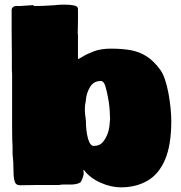

<svg xmlns="http://www.w3.org/2000/svg" viewBox="-20 -786 776 825"><path d="M31 -490Q31 -528 31 -553Q31 -578 30.5 -600.5Q30 -623 30 -653Q30 -683 30 -731Q30 -736 30 -743.5Q30 -751 37 -756.5Q44 -762 64 -760L122 -764L127 -760Q146 -760 170 -761Q194 -762 203 -763Q208 -763 214 -763.5Q220 -764 228 -765Q236 -766 244.5 -766Q253 -766 260 -766Q282 -766 298.5 -762.5Q315 -759 315 -748V-696L314 -639H315V-532Q318 -532 335.5 -543Q353 -554 383.5 -565.5Q414 -577 456 -577Q504 -577 541 -570.5Q578 -564 609 -544.5Q640 -525 668 -487Q680 -471 689 -444Q698 -417 704 -384.5Q710 -352 713 -321Q716 -290 716 -267Q716 -162 689 -99.5Q662 -37 613 -9Q564 19 499 19Q457 19 412 -1Q367 -21 341 -55Q339 -55 338 -53Q338 -52 338 -52Q339 -50 339 -48Q341 -41 338 -30.5Q335 -20 331 -11.5Q327 -3 325 -2Q311 7 282 7Q265 7 252.5 7Q240 7 234 9H133L66 10Q48 10 43 -6.5Q38 -23 38 -51Q38 -71 37 -89Q36 -107 34 -125V-155Q33 -166 32.5 -189.5Q32 -213 32 -247V-465L31 -487ZM383 -159Q407 -159 420.5 -174Q434 -189 443 -213Q448 -228 450 -242.5Q452 -257 453 -274Q453 -283 451.5 -308Q450 -333 447 -351Q440 -392 433 -415Q426 -438 413 -438Q382 -438 366.5 -411.5Q351 -385 349 -356Q349 -352 348 -347.5Q347 -343 346 -338L345 -328Q344 -311 345.5 -296.5Q347 -282 349 -269Q349 -224 358 -191Q367 -159 383 -159ZM338 -52Q338 -49 338 -52Q338 -52 338 -53Q338 -53 338 -53Q339 -55 338 -60Q338 -56 338 -53Z"/></svg>

Font: Sigmar
Style: Regular
Weight: 400
Designer: Vernon Adams
Foundry: Vernon Adams
Version: Version 1.000; ttfautohint (v1.8.4.7-5d5b);gftools[0.9.24]